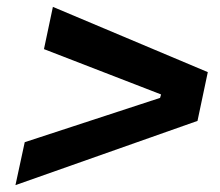

<svg xmlns="http://www.w3.org/2000/svg" viewBox="-20 -640 640 559"><path d="M25 -101 52 -226 446 -355 449 -365 108 -497 134 -620 585 -430 555 -288Z"/></svg>

Font: Mona Sans ExtraLight SemiBold
Style: Italic
Weight: 600
Italic angle: -11.6951°
Version: Version 2.000